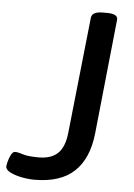

<svg xmlns="http://www.w3.org/2000/svg" viewBox="-58 -742 550 789"><g transform="rotate(5 217.5 -347.5)"><path d="M114 7Q88 7 60.5 1.5Q33 -4 13.5 -14Q-6 -24 -6 -37Q-6 -43 -2 -58.5Q2 -74 9 -87Q16 -100 25 -100Q37 -100 58 -93Q79 -86 123 -86Q175 -86 202.5 -112.5Q230 -139 236 -200L287 -677Q290 -702 335 -702H351Q398 -702 395 -677L346 -205Q335 -100 278 -46.5Q221 7 114 7Z"/></g></svg>

Font: Asap Semi Expanded Semi Expanded Medium
Style: Italic
Weight: 500
Width: 6
Italic angle: -6°
Designer: Pablo Cosgaya
Foundry: Omnibus-Type
Version: Version 3.001; ttfautohint (v1.8.4.7-5d5b)